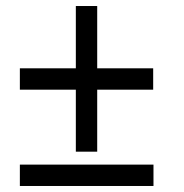

<svg xmlns="http://www.w3.org/2000/svg" viewBox="-20 -618 612 638"><path d="M303 -391V-598H232V-391H46V-320H232V-114H303V-320H489V-391ZM46 0H490V-71H46Z"/></svg>

Font: Noto Sans Thai
Style: Regular
Weight: 400
Designer: Monotype Design Team
Foundry: Monotype Imaging Inc.
Version: Version 1.901